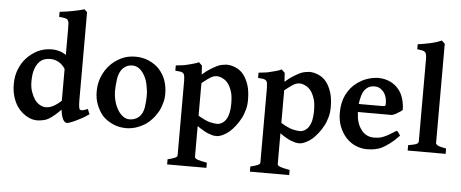

<svg xmlns="http://www.w3.org/2000/svg" viewBox="-59 -907 3101 1291"><g transform="rotate(5 1491.5 -261.5)"><path d="M557.1 -56.2Q527.3 -36.1 512.2 -27.8Q482.4 -11.7 469.2 -5.9Q453.1 2 434.1 8.8Q418.9 14.6 412.1 15.1Q377.9 15.1 367.2 -70.8Q339.4 -43 326.2 -32.2Q305.2 -15.1 289.1 -4.9Q271 6.3 252 9.8Q230 14.6 210 15.1Q176.8 15.1 146 -1Q111.8 -19 87.9 -46.9Q61 -77.6 46.9 -120.1Q31.7 -164.1 32.2 -216.8Q32.2 -267.6 48.8 -311Q67.9 -359.9 98.1 -392.1Q130.4 -427.2 172.9 -448.2Q216.3 -469.2 269 -469.2Q292 -469.2 314.9 -462.9Q338.9 -457 363.8 -439.9V-606.9Q363.8 -616.7 363.3 -630.9Q362.8 -645 362.8 -649.9Q362.8 -664.1 356 -674.8Q351.1 -682.6 335.9 -686Q318.8 -689.9 296.9 -690.9V-725.1Q350.1 -731 394 -740.2Q441.9 -750 461.9 -756.8L481 -738.8V-146Q481 -140.1 481.4 -130.6Q481.9 -121.1 481.9 -117.2Q481.9 -108.4 483.9 -98.1Q484.9 -93.3 486.8 -86.9Q487.8 -83 491.9 -81.1Q496.1 -79.1 499 -79.1H507.8Q509.8 -79.1 522 -83Q534.2 -86.9 543 -90.8ZM363.8 -130.9V-345.2Q345.7 -374 319.8 -388.9Q293.9 -403.8 261.2 -403.8Q237.3 -403.8 215.8 -395Q196.8 -387.2 181.2 -366.2Q166 -347.2 157.2 -315.9Q149.4 -289.1 148.9 -243.2Q148.9 -203.1 159.2 -173.8Q171.4 -140.6 184.1 -122.1Q200.2 -100.1 220.2 -89.1Q240.2 -78.1 259.8 -78.1Q285.6 -78.1 311 -91.8Q339.8 -107.9 363.8 -130.9Z M929.7 -214.8Q929.7 -251 921.4 -288.1Q914.6 -322.3 898.7 -350.1Q882.8 -377.9 863.8 -392.1Q841.8 -408.2 817.4 -408.2Q787.6 -408.2 767.6 -394Q746.6 -379.9 735.4 -356.9Q723.1 -334 719.7 -300.8Q714.8 -263.7 714.4 -231Q714.4 -191.9 723.6 -159.2Q731.4 -128.4 748.5 -100.1Q762.7 -76.2 783.7 -61Q804.7 -45.9 826.7 -45.9Q853.5 -45.9 875.5 -58.1Q895.5 -69.3 907.7 -89.8Q920.9 -111.8 924.8 -143.1Q929.7 -177.7 929.7 -214.8ZM1052.7 -236.8Q1052.7 -203.6 1043.5 -172.9Q1033.7 -137.7 1019.5 -113.8Q1002.4 -84 981.4 -62Q957.5 -36.1 932.6 -21Q903.8 -3.9 875.5 4.9Q842.3 14.6 812.5 15.1Q761.7 15.1 721.7 -2.9Q677.7 -22.9 651.4 -50.8Q625.5 -79.6 607.4 -125Q591.3 -166 591.8 -216.8Q591.8 -265.6 609.4 -311Q628.4 -357.9 658.7 -391.1Q690.9 -426.3 735.4 -448.2Q778.8 -469.2 831.5 -469.2Q881.3 -469.2 922.4 -451.2Q966.3 -431.2 992.7 -402.8Q1023.4 -368.7 1037.6 -329.1Q1052.7 -286.6 1052.7 -236.8Z M1500.5 -208Q1500.5 -261.2 1491.7 -289.1Q1479.5 -326.2 1465.3 -344.2Q1449.2 -365.2 1428.7 -375Q1406.7 -386.2 1387.7 -386.2Q1382.8 -386.2 1370.6 -383.8Q1362.8 -382.8 1350.6 -376Q1341.8 -371.1 1324.7 -358.9Q1306.6 -345.7 1288.6 -331.1V-110.8Q1314 -95.7 1333.5 -86.9Q1352.5 -78.1 1366.7 -74.2Q1376.5 -71.3 1392.6 -69.1Q1408.7 -66.9 1416.5 -66.9Q1433.6 -66.9 1450.4 -76.9Q1467.3 -86.9 1477.5 -104Q1489.7 -124 1494.6 -147.9Q1500.5 -174.8 1500.5 -208ZM1610.4 -244.1Q1610.4 -208 1602.5 -180.2Q1592.8 -144 1579.6 -120.1Q1562.5 -87.9 1545.4 -66.9Q1522.5 -38.1 1505.4 -23.9Q1485.4 -6.8 1462.4 3.9Q1438.5 15.1 1420.4 15.1Q1407.2 15.1 1392.6 12.2Q1386.7 11.2 1362.3 2Q1349.1 -2.9 1328.6 -15.1Q1308.6 -26.4 1288.6 -41V168Q1288.6 175.8 1306.6 184.1Q1324.7 190.9 1371.6 199.2V233.9H1106.4V199.2Q1140.6 191.4 1155.3 184.1Q1171.4 177.2 1171.4 168V-335.9Q1171.4 -350.1 1169.4 -366.2Q1167.5 -378.4 1162.6 -384.8Q1156.7 -391.6 1143.6 -395Q1132.3 -397 1106.4 -398.9V-434.1Q1133.3 -437 1155.3 -439.9Q1169.4 -441.9 1193.4 -448.2L1226.6 -457Q1241.7 -460.9 1260.3 -469.2L1281.7 -448.2L1285.6 -388.2Q1314.5 -414.1 1335.4 -426.8Q1364.3 -444.8 1379.4 -452.1Q1402.3 -463.4 1415.5 -464.8Q1437.5 -468.8 1446.3 -469.2Q1478.5 -469.2 1509.3 -455.1Q1541.5 -440.9 1562.5 -414.1Q1583.5 -387.2 1597.7 -344.2Q1610.4 -304.2 1610.4 -244.1Z M2059.1 -208Q2059.1 -261.2 2050.3 -289.1Q2038.1 -326.2 2023.9 -344.2Q2007.8 -365.2 1987.3 -375Q1965.3 -386.2 1946.3 -386.2Q1941.4 -386.2 1929.2 -383.8Q1921.4 -382.8 1909.2 -376Q1900.4 -371.1 1883.3 -358.9Q1865.2 -345.7 1847.2 -331.1V-110.8Q1872.6 -95.7 1892.1 -86.9Q1911.1 -78.1 1925.3 -74.2Q1935.1 -71.3 1951.2 -69.1Q1967.3 -66.9 1975.1 -66.9Q1992.2 -66.9 2009 -76.9Q2025.9 -86.9 2036.1 -104Q2048.3 -124 2053.2 -147.9Q2059.1 -174.8 2059.1 -208ZM2168.9 -244.1Q2168.9 -208 2161.1 -180.2Q2151.4 -144 2138.2 -120.1Q2121.1 -87.9 2104 -66.9Q2081.1 -38.1 2064 -23.9Q2043.9 -6.8 2021 3.9Q1997.1 15.1 1979 15.1Q1965.8 15.1 1951.2 12.2Q1945.3 11.2 1920.9 2Q1907.7 -2.9 1887.2 -15.1Q1867.2 -26.4 1847.2 -41V168Q1847.2 175.8 1865.2 184.1Q1883.3 190.9 1930.2 199.2V233.9H1665V199.2Q1699.2 191.4 1713.9 184.1Q1730 177.2 1730 168V-335.9Q1730 -350.1 1728 -366.2Q1726.1 -378.4 1721.2 -384.8Q1715.3 -391.6 1702.1 -395Q1690.9 -397 1665 -398.9V-434.1Q1691.9 -437 1713.9 -439.9Q1728 -441.9 1752 -448.2L1785.2 -457Q1800.3 -460.9 1818.8 -469.2L1840.3 -448.2L1844.2 -388.2Q1873 -414.1 1894 -426.8Q1922.9 -444.8 1938 -452.1Q1960.9 -463.4 1974.1 -464.8Q1996.1 -468.8 2004.9 -469.2Q2037.1 -469.2 2067.9 -455.1Q2100.1 -440.9 2121.1 -414.1Q2142.1 -387.2 2156.2 -344.2Q2168.9 -304.2 2168.9 -244.1Z M2382.8 -376Q2370.6 -358.9 2364.7 -335.9Q2356.9 -305.2 2354.5 -283.2H2517.6Q2528.8 -283.2 2532.7 -287.1Q2535.6 -290 2535.6 -300.8Q2535.6 -320.8 2532.7 -334Q2527.8 -356 2518.6 -370.1Q2508.8 -386.2 2491.7 -398.2Q2474.6 -410.2 2450.7 -410.2Q2426.8 -410.2 2410.6 -401.1Q2394.5 -392.1 2382.8 -376ZM2652.8 -269Q2646 -262.2 2639.6 -257.8Q2632.8 -252.9 2621.6 -247.1Q2620.6 -246.1 2613.5 -241.9Q2606.4 -237.8 2602.5 -235.8Q2598.6 -233.9 2592 -231.9Q2585.4 -230 2584.5 -229H2353.5Q2355.5 -188 2362.8 -164.1Q2370.6 -136.2 2387.7 -112.8Q2403.8 -89.8 2424.8 -79.1Q2447.3 -66.9 2475.6 -66.9Q2485.4 -66.9 2505.9 -68.8Q2518.1 -69.8 2536.6 -77.1Q2554.7 -84 2574.7 -95.2Q2602.5 -111.3 2624.5 -126Q2628.4 -124 2631.8 -121.1Q2635.7 -117.2 2639.6 -110.8Q2641.6 -107.9 2643.1 -106Q2644.5 -104 2645.5 -102.1Q2646.5 -100.1 2647.7 -98.1Q2648.9 -96.2 2649.9 -95.2Q2619.1 -62 2589.8 -40Q2560.5 -18.1 2537.6 -5.9Q2515.6 5.4 2488.8 10.3Q2461.9 15.1 2434.6 15.1Q2395.5 15.1 2356.4 -2Q2320.3 -18.1 2292.5 -48.8Q2265.6 -78.6 2248.5 -122.1Q2232.4 -163.1 2232.9 -215.8Q2232.9 -282.7 2257.8 -334Q2284.7 -389.2 2332.5 -422.9Q2343.8 -430.7 2361.8 -440.9Q2376 -448.7 2394.5 -455.1Q2418.5 -462.9 2430.7 -464.8Q2454.6 -468.8 2467.8 -469.2Q2514.6 -469.2 2550.8 -452.1Q2585 -436 2607.9 -408.2Q2631.8 -380.4 2641.6 -344.2Q2652.8 -306.2 2652.8 -269Z M2709.5 0V-36.1Q2716.3 -37.1 2743.7 -43Q2753.4 -44.9 2765.6 -49.8Q2771.5 -52.7 2775.4 -58.1Q2778.3 -62 2778.8 -64.9V-618.2Q2778.8 -644 2776.4 -651.9Q2773.4 -666 2766.6 -670.9Q2758.8 -677.7 2747.6 -679.2Q2743.7 -680.2 2732.7 -681.6Q2721.7 -683.1 2714.4 -684.1V-717.8Q2723.1 -718.8 2738.8 -721.4Q2754.4 -724.1 2759.8 -725.1Q2773.9 -727.1 2799.8 -732.9Q2825.7 -738.8 2837.4 -743.2Q2841.3 -744.1 2874.5 -756.8L2895.5 -736.8V-64.9Q2895.5 -62 2899.7 -58.1Q2903.8 -54.2 2910.6 -49.8Q2916.5 -46.9 2932.6 -43Q2960.4 -37.1 2965.8 -36.1V0Z"/></g></svg>

Font: Gentium Basic
Style: Bold
Weight: 700
Designer: J. Victor Gaultney and Annie Olsen
Foundry: SIL International
Version: Version 1.100